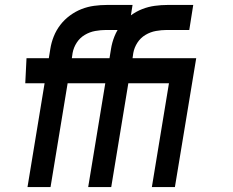

<svg xmlns="http://www.w3.org/2000/svg" viewBox="-20 -755 940 775"><path d="M91 0 160 -419H82L87 -520H177L183 -557Q187 -583 197 -608Q207 -633 223.5 -654.5Q240 -676 262.5 -692.5Q285 -709 309.5 -718.5Q334 -728 360 -731.5Q386 -735 411 -735H515L499 -634H408Q387 -634 364.5 -630Q342 -626 322 -614Q302 -602 289.5 -582.5Q277 -563 273 -541L270 -520H442L437 -419H253L184 0ZM336 0 405 -419H327L332 -520H422L428 -557Q432 -583 442 -608Q452 -633 468.5 -654.5Q485 -676 507.5 -692.5Q530 -709 554.5 -718.5Q579 -728 605 -731.5Q631 -735 656 -735H760L744 -634H653Q632 -634 609.5 -630Q587 -626 567 -614Q547 -602 534.5 -582.5Q522 -563 518 -541L515 -520H687L682 -419H498L429 0ZM593 0 662 -419H577L581 -520H772L686 0Z"/></svg>

Font: Iosevka Aile Oblique
Style: Bold
Weight: 700
Italic angle: -9°
Designer: Belleve Invis
Foundry: Belleve Invis
Version: Version 31.1.0; ttfautohint (v1.8.4)